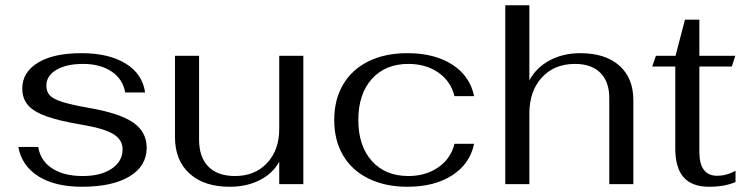

<svg xmlns="http://www.w3.org/2000/svg" viewBox="-20 -703 2854 733"><path d="M50 -142H126Q134 -90 178.5 -60.5Q223 -31 296 -31Q365 -31 406.5 -59Q448 -87 448 -133Q448 -170 412 -191.5Q376 -213 292 -227Q208 -241 158.5 -258.5Q109 -276 87 -301.5Q65 -327 65 -365Q65 -427 124.5 -463.5Q184 -500 291 -500Q395 -500 459.5 -460.5Q524 -421 534 -350H458Q449 -401 406 -430Q363 -459 297 -459Q234 -459 195.5 -436.5Q157 -414 157 -376Q157 -353 170 -339Q183 -325 217.5 -314Q252 -303 320 -291Q436 -271 488 -235.5Q540 -200 540 -139Q540 -69 474.5 -29.5Q409 10 293 10Q190 10 126.5 -30Q63 -70 50 -142Z M648 -180V-490H740V-170Q740 -103 775.5 -67Q811 -31 877 -31Q953 -31 999.5 -80.5Q1046 -130 1046 -211V-490H1138V0H1046V-86Q1022 -41 972 -15.5Q922 10 857 10Q759 10 703.5 -40.5Q648 -91 648 -180Z M1256 -245Q1256 -323 1290 -380.5Q1324 -438 1387 -469Q1450 -500 1535 -500Q1639 -500 1706.5 -456.5Q1774 -413 1790 -336H1715Q1701 -393 1653.5 -426Q1606 -459 1539 -459Q1451 -459 1399.5 -401.5Q1348 -344 1348 -245Q1348 -146 1399.5 -88.5Q1451 -31 1539 -31Q1605 -31 1653 -64Q1701 -97 1715 -154H1790Q1774 -77 1706 -33.5Q1638 10 1536 10Q1451 10 1387.5 -21Q1324 -52 1290 -109.5Q1256 -167 1256 -245Z M1909 -683H2001V-396Q2027 -445 2078.5 -472.5Q2130 -500 2195 -500Q2291 -500 2344.5 -452.5Q2398 -405 2398 -320V0H2306V-329Q2306 -391 2272 -425Q2238 -459 2175 -459Q2096 -459 2048.5 -407Q2001 -355 2001 -270V0H1909Z M2558 -137V-449H2470L2484 -490H2559L2595 -628H2650V-490H2787L2774 -449H2650V-123Q2650 -32 2718 -32Q2754 -32 2788 -51V-8Q2746 10 2687 10Q2622 10 2590 -26Q2558 -62 2558 -137Z"/></svg>

Font: Fahkwang
Style: Regular
Weight: 400
Version: Version 1.000; ttfautohint (v1.6)